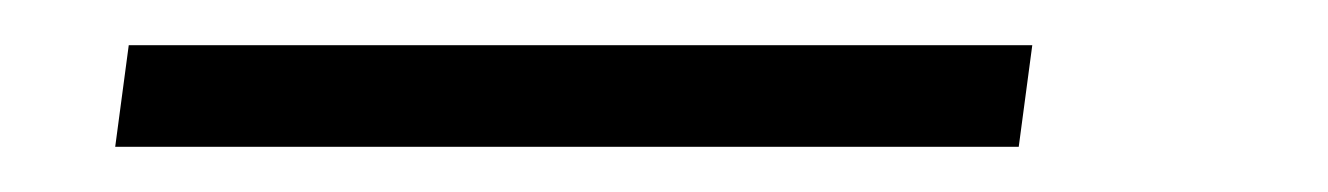

<svg xmlns="http://www.w3.org/2000/svg" viewBox="-20 -20 588 85"><path d="M31 45H431L437 0H37Z"/></svg>

Font: Mluvka ExtraLight
Style: Italic
Weight: 200
Italic angle: -8°
Designer: Modified by Jiří Krblich, Original typeface by Gumpita Rahayu
Foundry: Gumpita Rahayu & Jiří Krblich
Version: Version 2.000;Glyphs 3.1.1 (3134)